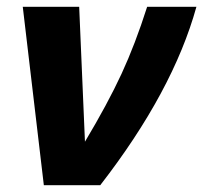

<svg xmlns="http://www.w3.org/2000/svg" viewBox="-20 -545 598 565"><path d="M47 -525H213L230 -128Q297 -240 337.5 -327.5Q378 -415 413 -525H558Q489 -276 275 0H109Z"/></svg>

Font: Raleway-v4020 ExtraBold
Style: Italic
Weight: 800
Italic angle: -12°
Designer: Matt McInerney, Pablo Impallari, Rodrigo Fuenzalida
Foundry: Matt McInerney, Pablo Impallari, Rodrigo Fuenzalida
Version: Version 4.020;PS 004.020;hotconv 1.0.88;makeotf.lib2.5.64775